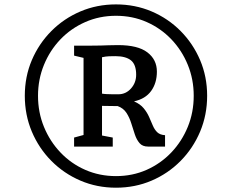

<svg xmlns="http://www.w3.org/2000/svg" viewBox="-20 -936 1080 894"><path d="M95.5 -490Q95.5 -579 128.2 -656Q161 -733 219.2 -791.5Q277.5 -850 354.5 -882.8Q431.5 -915.5 520 -915.5Q609 -915.5 686 -882.8Q763 -850 821 -791.5Q879 -733 911.8 -656Q944.5 -579 944.5 -490Q944.5 -401 911.8 -323.2Q879 -245.5 821 -186.8Q763 -128 686 -95Q609 -62 520 -62Q431.5 -62 354.5 -95Q277.5 -128 219.2 -186.8Q161 -245.5 128.2 -323.2Q95.5 -401 95.5 -490ZM157 -490Q157 -412.5 184.8 -345Q212.5 -277.5 261.8 -225.8Q311 -174 377.2 -145Q443.5 -116 520 -116Q597 -116 662.8 -145.2Q728.5 -174.5 777.8 -226.2Q827 -278 854.5 -345.5Q882 -413 882 -490Q882 -566.5 854.5 -634Q827 -701.5 777.8 -753Q728.5 -804.5 662.8 -833.5Q597 -862.5 520 -862.5Q443 -862.5 376.8 -833.2Q310.5 -804 261.2 -752.5Q212 -701 184.5 -633.5Q157 -566 157 -490ZM369 -307.5V-666.5L325 -677V-723.5H407.5Q431 -723.5 448.8 -724Q466.5 -724.5 484.8 -725.2Q503 -726 529.5 -726Q622 -726 666.2 -692.2Q710.5 -658.5 710.5 -602.5Q710.5 -549.5 683.8 -512.5Q657 -475.5 604 -464Q633 -451.5 649 -432Q665 -412.5 674.2 -391.5Q683.5 -370.5 691.5 -351.5Q699.5 -332.5 712.2 -320.2Q725 -308 748.5 -306.5V-253.5H669.5Q643.5 -253.5 629.8 -269.5Q616 -285.5 607.8 -310.2Q599.5 -335 591.2 -361.8Q583 -388.5 568.8 -410.5Q554.5 -432.5 528 -442L455 -443V-305L505 -295.5V-253.5H325V-295.5ZM455 -500Q463 -498.5 477 -497.8Q491 -497 505.8 -497Q520.5 -497 531 -497Q566 -497 590 -524Q614 -551 614 -588Q614 -635.5 589.8 -655Q565.5 -674.5 517 -674.5Q503 -674.5 488 -674Q473 -673.5 455 -669.5Z"/></svg>

Font: Merriweather SemiBold
Style: Regular
Weight: 600
Version: Version 2.100